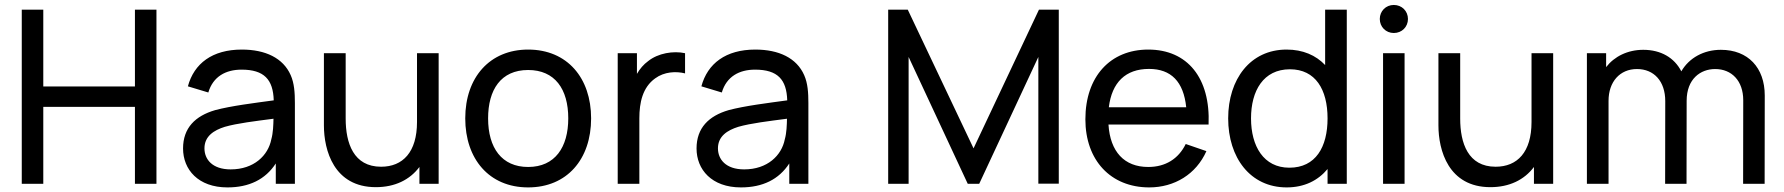

<svg xmlns="http://www.w3.org/2000/svg" viewBox="-20 -760 7378 794"><path d="M159 0V-318H538V0H627V-720H538V-402.5H159V-720H70V0Z M1182 -449.5C1151 -520 1077.5 -555 980 -555C858 -555 782.5 -497.5 757 -403L841.5 -377.5C861 -443.5 913.5 -472 979 -472C1072.5 -472 1109.5 -431 1112 -345C1032 -334 937 -322.5 869.5 -304.5C787.5 -280.5 737 -231 737 -146C737 -59 799.5 15 920.5 15C1010.5 15 1077.5 -18 1120.5 -84V0H1199.5V-334C1199.5 -376.5 1197 -416 1182 -449.5ZM934 -59.5C857 -59.5 825.5 -102 825.5 -146.5C825.5 -197 865 -221.5 909.5 -235.5C962 -250.5 1035 -259 1111 -269C1110.5 -244.5 1109.5 -210 1102 -184C1089 -117 1030 -59.5 934 -59.5Z M1704.5 -255.5C1704.5 -130.5 1645.5 -70.5 1556 -70.5C1442 -70.5 1409.5 -168 1409.5 -269.5V-540H1319.5V-241.5C1319.5 -139 1360.5 14 1534.5 14C1612.5 14 1674.5 -16 1714.5 -69.5V0H1794V-540H1704.5Z M2164 15C2324.5 15 2424.5 -101 2424.5 -270.5C2424.5 -437.5 2326 -555 2164 -555C2005.5 -555 1904 -440 1904 -270.5C1904 -103 2002.5 15 2164 15ZM2164 -69.5C2055 -69.5 1998.5 -148.5 1998.5 -270.5C1998.5 -388.5 2051 -470.5 2164 -470.5C2274.5 -470.5 2330 -392 2330 -270.5C2330 -151.5 2275.5 -69.5 2164 -69.5Z M2660 -507C2642 -494 2626 -475.5 2614 -454.5V-540H2534.5V0H2624V-271C2624 -335 2637 -398.5 2689.5 -436C2727 -463.5 2775.5 -466 2813 -456.5V-540C2765 -550.5 2701.5 -540.5 2660 -507Z M3305.5 -449.5C3274.5 -520 3201 -555 3103.5 -555C2981.5 -555 2906 -497.5 2880.5 -403L2965 -377.5C2984.5 -443.5 3037 -472 3102.5 -472C3196 -472 3233 -431 3235.5 -345C3155.5 -334 3060.5 -322.5 2993 -304.5C2911 -280.5 2860.5 -231 2860.5 -146C2860.5 -59 2923 15 3044 15C3134 15 3201 -18 3244 -84V0H3323V-334C3323 -376.5 3320.5 -416 3305.5 -449.5ZM3057.5 -59.5C2980.5 -59.5 2949 -102 2949 -146.5C2949 -197 2988.5 -221.5 3033 -235.5C3085.5 -250.5 3158.5 -259 3234.5 -269C3234 -244.5 3233 -210 3225.5 -184C3212.5 -117 3153.5 -59.5 3057.5 -59.5Z M3737.5 0V-524.5L3982 0H4029.5L4274 -524.5V-0.5H4358.5V-720H4276.5L4006 -146.5L3734 -720H3653V0Z M4978 -245C4986 -437 4891 -555 4728.5 -555C4571.5 -555 4468.5 -443.5 4468.5 -266.5C4468.5 -97.5 4573 15 4732.5 15C4837 15 4926.5 -39.5 4969 -135L4883.5 -164.5C4853.5 -103 4799.5 -69.5 4728.5 -69.5C4629 -69.5 4571 -133 4564 -245ZM4731.5 -475C4823 -475 4874.5 -422.5 4885.5 -316.5H4565.5C4578 -419 4634.5 -475 4731.5 -475Z M5460 -491C5421.5 -531.5 5368 -555 5300.5 -555C5150.5 -555 5059 -432.5 5059 -270.5C5059 -108.5 5150 15 5301 15C5374 15 5430.5 -13.5 5470 -61V0H5549.5V-720H5460ZM5312 -66.5C5205.5 -66.5 5153.5 -155.5 5153.5 -270.5C5153.5 -384.5 5204.5 -473.5 5314.5 -473.5C5420 -473.5 5470 -390 5470 -270.5C5470 -152 5421 -66.5 5312 -66.5Z M5744 -623.5C5777.5 -623.5 5802.5 -649 5802.5 -681.5C5802.5 -714 5777.5 -739.5 5744 -739.5C5711 -739.5 5686 -714 5686 -681.5C5686 -649 5711 -623.5 5744 -623.5ZM5788.5 0V-540H5699.5V0Z M6313.5 -255.5C6313.5 -130.5 6254.5 -70.5 6165 -70.5C6051 -70.5 6018.5 -168 6018.5 -269.5V-540H5928.5V-241.5C5928.5 -139 5969.5 14 6143.5 14C6221.5 14 6283.5 -16 6323.5 -69.5V0H6403V-540H6313.5Z M7096.5 -554C7025.5 -554 6965 -520.5 6933 -465C6904 -521.5 6848.5 -554 6775.5 -554C6711 -554 6656 -526.5 6622 -482.5V-540H6542.5V0H6632V-343C6632 -422 6679 -474.5 6749.5 -474.5C6820 -474.5 6866.5 -424 6866.5 -342L6866 0H6954.5L6955 -343C6955 -434 7012.5 -474.5 7073 -474.5C7141 -474.5 7189 -426 7189 -345.5L7188.5 0H7277.5L7278 -365C7278 -480 7209 -554 7096.5 -554Z"/></svg>

Font: Hauora Medium
Style: Regular
Weight: 500
Designer: Wayne Shih
Foundry: WCYS
Version: Version 1.001;hotconv 1.0.109;makeotfexe 2.5.65596